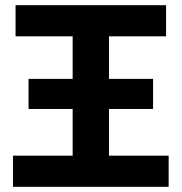

<svg xmlns="http://www.w3.org/2000/svg" viewBox="-20 -720 700 740"><path d="M30 0V-120H260V-300H90V-416H260V-580H40V-700H620V-580H400V-416H570V-300H400V-120H630V0Z"/></svg>

Font: Tektur SemiBold
Style: Regular
Weight: 600
Designer: Adam Jagosz
Foundry: Adam Jagosz
Version: Version 1.005;gftools[0.9.30]